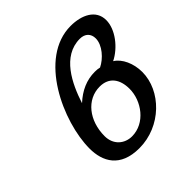

<svg xmlns="http://www.w3.org/2000/svg" viewBox="-192 -880 1047 1047"><g transform="rotate(-45 332.0 -356.5)"><path d="M104 -179C104 -79 150 12 298 12C466 12 603 -126 603 -271C603 -337 575 -399 532 -425C601 -459 664 -538 664 -610C664 -690 588 -725 504 -725C257 -725 104 -384 104 -179ZM490 -640C530 -640 553 -616 553 -580C553 -528 503 -473 457 -451C445 -454 434 -455 420 -455C357 -455 301 -430 250 -383C287 -497 355 -640 490 -640ZM382 -379C454 -379 489 -329 489 -255C489 -162 417 -62 315 -62C259 -62 210 -101 210 -169C210 -288 282 -379 382 -379Z"/></g></svg>

Font: Perun Medium Italic
Style: Regular
Weight: 500
Italic angle: -12°
Foundry: Copyright (c) Stefan Peev, Context Ltd, 2016
Version: Version 1.026